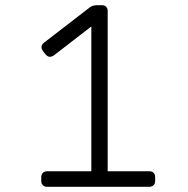

<svg xmlns="http://www.w3.org/2000/svg" viewBox="-20 -720 726 740"><path d="M139 -22V-37Q139 -48 145.5 -54Q152 -60 162 -60H332V-618L187 -506Q179 -501 173 -501Q164 -501 156 -510L145 -524Q140 -531 140 -538Q140 -548 149 -555L328 -693Q339 -700 354 -700H373Q383 -700 389 -694Q395 -688 395 -678V-60H555Q566 -60 572 -54Q578 -48 578 -37V-22Q578 -12 571.5 -6Q565 0 555 0H162Q152 0 145.5 -6Q139 -12 139 -22Z"/></svg>

Font: Hezaedrus Light
Style: Regular
Weight: 300
Designer: Hubert & Fischer
Foundry: Hubert & Fischer
Version: Version 1.10;September 3, 2019;FontCreator 11.5.0.2425 64-bi